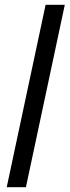

<svg xmlns="http://www.w3.org/2000/svg" viewBox="-20 -780 290 800"><path d="M8 0H88L250 -760H170Z"/></svg>

Font: Noto Sans Condensed
Style: Italic
Weight: 400
Width: 3
Italic angle: -12°
Designer: Monotype Design Team
Foundry: Monotype Imaging Inc.
Version: Version 2.013